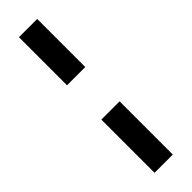

<svg xmlns="http://www.w3.org/2000/svg" viewBox="-279 -660 819 819"><g transform="rotate(-45 130.0 -251.0)"><path d="M75 158V-163H185V158ZM75 -370V-660H185V-370Z"/></g></svg>

Font: Bricolage Grotesque 20pt SemiBold
Style: Regular
Weight: 600
Version: Version 1.001;gftools[0.9.33.dev8+g029e19f]